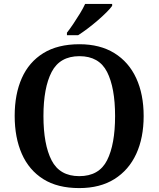

<svg xmlns="http://www.w3.org/2000/svg" viewBox="-20 -951 810 981"><path d="M385 10Q274 10 201 -36Q128 -82 91.5 -165Q55 -248 55 -359Q55 -470 91.5 -552Q128 -634 201.5 -679.5Q275 -725 386 -725Q491 -725 564.5 -679.5Q638 -634 676 -551.5Q714 -469 714 -358Q714 -247 676 -164.5Q638 -82 564.5 -36Q491 10 385 10ZM385 -51Q486 -51 527 -132Q568 -213 568 -358Q568 -503 527 -583.5Q486 -664 386 -664Q286 -664 244 -583.5Q202 -503 202 -358Q202 -213 243.5 -132Q285 -51 385 -51ZM322 -784Q337 -803 354.5 -829Q372 -855 388.5 -882Q405 -909 415 -931H553V-921Q544 -908 524 -888Q504 -868 478.5 -846Q453 -824 427 -804.5Q401 -785 379 -771H322Z"/></svg>

Font: Noto Serif Toto SemiBold
Style: Regular
Weight: 600
Designer: Monotype Design Team
Foundry: Monotype Imaging Inc.
Version: Version 2.001; ttfautohint (v1.8.4.7-5d5b)